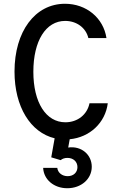

<svg xmlns="http://www.w3.org/2000/svg" viewBox="-20 -730 640 1019"><path d="M284 161H209C212 223 266 269 337 269C411 269 467 220 467 155C467 90 411 43 342 53L350 9C456 -1 539 -78 552 -182H455C443 -122 392 -81 327 -81C224 -81 157 -186 157 -349C157 -513 223 -619 326 -619C386 -619 436 -583 449 -528H545C529 -635 438 -710 325 -710C166 -710 57 -563 57 -350C57 -163 142 -27 270 4L252 105L302 120C311 112 324 108 338 108C369 108 391 128 391 157C391 185 370 205 339 205C310 205 287 187 284 161Z"/></svg>

Font: CommitMono
Style: 500Regular
Weight: 500
Monospace: yes
Designer: Eigil Nikolajsen
Foundry: Eigil Nikolajsen
Version: Version 1.143